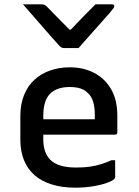

<svg xmlns="http://www.w3.org/2000/svg" viewBox="-20 -856 640 887"><path d="M302 -545Q365 -545 414.5 -519.5Q464 -494 493 -444.5Q522 -395 522 -321V-244Q522 -241 520.5 -238.5Q519 -236 517 -235Q515 -234 511 -234H261Q245 -234 228 -234Q211 -234 194 -234H160L151 -305H418Q418 -310 418 -314.5Q418 -319 418 -323Q418 -359 410.5 -385Q403 -411 386 -426Q372 -441 351 -447.5Q330 -454 302 -454Q243 -454 211.5 -423Q180 -392 180 -321V-211Q180 -181 188 -158Q196 -135 211 -119Q230 -100 260 -91Q290 -82 331 -82Q368 -82 395.5 -86Q423 -90 447 -97.5Q471 -105 495 -116H512Q512 -97 512 -77Q512 -57 512 -37Q512 -35 511 -33Q510 -31 508 -29Q499 -20 472 -10.5Q445 -1 407.5 5Q370 11 327 11Q268 11 220.5 -3.5Q173 -18 140.5 -46Q108 -74 91 -115.5Q74 -157 74 -211V-319Q74 -374 91 -416.5Q108 -459 139 -487.5Q170 -516 212 -530.5Q254 -545 302 -545ZM343 -634Q326 -634 309 -634Q292 -634 275 -634Q267 -634 261.5 -638Q256 -642 244 -656Q236 -665 217.5 -685.5Q199 -706 176 -733Q153 -760 129 -787Q105 -814 86 -836Q107 -836 127 -836Q147 -836 168 -836Q179 -836 184.5 -834Q190 -832 197 -825Q209 -813 241 -780Q273 -747 322 -698L275 -719H331L285 -696Q332 -746 364 -778.5Q396 -811 421 -836H498Q502 -836 504 -835Q506 -834 507 -831.5Q508 -829 508 -827Q508 -823 504.5 -818.5Q501 -814 489 -799Q477 -785 457 -762.5Q437 -740 414.5 -715Q392 -690 373 -668Q354 -646 343 -634Z"/></svg>

Font: Recursive Monospace Medium
Style: Regular
Weight: 500
Version: Version 1.047